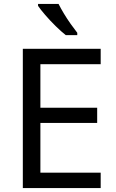

<svg xmlns="http://www.w3.org/2000/svg" viewBox="-20 -964 596 984"><path d="M496 0H97V-714H496V-635H187V-412H478V-334H187V-79H496ZM280 -944Q291 -922 307.5 -894.5Q324 -867 342.5 -841Q361 -815 376 -796V-784H317Q294 -802 265 -830.5Q236 -859 211.5 -887.5Q187 -916 175 -934V-944Z"/></svg>

Font: Noto Sans Osmanya
Style: Regular
Weight: 400
Designer: Monotype Design Team
Foundry: Monotype Imaging Inc.
Version: Version 2.001; ttfautohint (v1.8.4.7-5d5b)